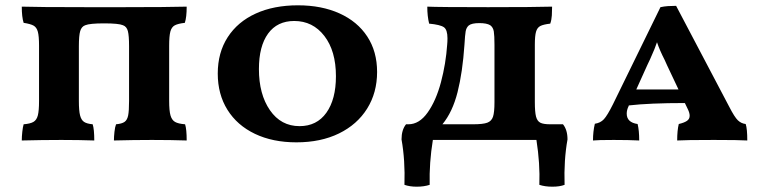

<svg xmlns="http://www.w3.org/2000/svg" viewBox="-20 -527 2871 723"><path d="M69 -59Q94 -61 106 -68Q118 -75 122.5 -92.5Q127 -110 127 -147V-355Q127 -391 122.5 -407.5Q118 -424 106.5 -430.5Q95 -437 69 -441Q62 -463 62 -502Q120 -500 303 -500H448Q611 -500 683 -502Q683 -462 676 -441Q650 -438 638 -431.5Q626 -425 621.5 -408Q617 -391 617 -355V-147Q617 -110 622 -92.5Q627 -75 639 -68Q651 -61 677 -59Q683 -40 683 2Q625 0 552 0Q483 0 409 2Q409 -12 411 -30.5Q413 -49 417 -59Q439 -61 449 -68Q459 -75 462.5 -92Q466 -109 466 -147V-353Q466 -393 461.5 -410Q457 -427 443 -432Q427 -439 372 -439Q318 -439 301 -432Q287 -427 282 -410Q277 -393 277 -353V-147Q277 -110 281.5 -92.5Q286 -75 296.5 -68Q307 -61 329 -59Q335 -40 335 2Q279 0 211 0Q138 0 62 2Q62 -13 64 -31Q66 -49 69 -59Z M800 -250Q800 -329 837.5 -387Q875 -445 943 -476Q1011 -507 1102 -507Q1191 -507 1258.5 -476.5Q1326 -446 1363 -389.5Q1400 -333 1400 -256Q1400 -178 1362.5 -118Q1325 -58 1256.5 -24.5Q1188 9 1096 9Q1007 9 940 -23Q873 -55 836.5 -113.5Q800 -172 800 -250ZM1245 -240Q1245 -335 1201.5 -391.5Q1158 -448 1088 -448Q1024 -448 989.5 -400.5Q955 -353 955 -267Q955 -172 996.5 -112Q1038 -52 1108 -52Q1173 -52 1209 -102.5Q1245 -153 1245 -240Z M2106 169Q2088 176 2060 176Q2032 176 2011 169Q2014 89 2000 0H1610Q1596 86 1598 169Q1577 176 1549 176Q1523 176 1503 169Q1506 76 1492 -2Q1492 -38 1509 -59H1518Q1559 -59 1590.5 -103.5Q1622 -148 1640.5 -217.5Q1659 -287 1664 -360Q1665 -369 1665 -383Q1665 -415 1651.5 -424.5Q1638 -434 1596 -438Q1589 -466 1589 -502Q1631 -500 1818 -500Q1993 -500 2059 -502Q2059 -486 2058 -469Q2057 -452 2052 -438Q2026 -435 2014.5 -429Q2003 -423 1998.5 -407.5Q1994 -392 1994 -359V-143Q1994 -105 1998.5 -88Q2003 -71 2014.5 -65Q2026 -59 2052 -59H2100Q2117 -38 2117 -2Q2103 76 2106 169ZM1842 -359Q1842 -393 1839.5 -408.5Q1837 -424 1826 -432Q1813 -440 1785 -440Q1756 -440 1745 -431Q1736 -423 1733.5 -409Q1731 -395 1729 -359Q1722 -255 1703 -180Q1684 -105 1646 -59H1761Q1799 -59 1815 -65Q1831 -71 1836.5 -87.5Q1842 -104 1842 -142Z M2794 2Q2764 0 2668 0Q2559 0 2530 2Q2530 -36 2536 -60Q2557 -65 2567 -72Q2577 -79 2577 -91Q2577 -102 2570 -116L2559 -139Q2426 -139 2348 -130L2347 -127Q2340 -113 2340 -99Q2340 -66 2381 -60Q2387 -36 2387 2Q2349 0 2291 0Q2230 0 2213 2Q2213 -32 2220 -61Q2241 -64 2254 -78Q2267 -92 2288 -134L2467 -500Q2481 -503 2495 -504Q2509 -505 2526 -505L2726 -125Q2746 -86 2758.5 -74Q2771 -62 2788 -60Q2794 -42 2794 2ZM2535 -190 2492 -281 2483 -301Q2464 -338 2454 -368Q2447 -346 2428 -304L2418 -283L2376 -190Z"/></svg>

Font: Vollkorn SC
Style: Bold
Weight: 700
Designer: Friedrich Althausen
Foundry: Friedrich Althausen
Version: Version 4.015